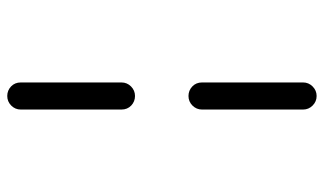

<svg xmlns="http://www.w3.org/2000/svg" viewBox="-205 -565 910 540"><g transform="rotate(90 250.0 -295.0)"><path d="M211.9 101.6V-181.6Q211.9 -197.3 223.1 -208.5Q234.4 -219.7 250 -219.7Q265.6 -219.7 276.9 -209Q288.1 -198.2 288.1 -181.6V101.6Q288.1 117.2 276.9 128.4Q265.6 139.6 250 139.6Q234.4 139.6 223.1 128.9Q211.9 118.2 211.9 101.6ZM211.9 -408.2V-692.4Q211.9 -708 223.1 -719.2Q234.4 -730.5 250 -730.5Q265.6 -730.5 276.9 -719.2Q288.1 -708 288.1 -692.4V-408.2Q288.1 -392.6 276.9 -381.3Q265.6 -370.1 250 -370.1Q234.4 -370.1 223.1 -380.9Q211.9 -391.6 211.9 -408.2Z"/></g></svg>

Font: Rounded Mgen+ 1mn regular
Style: Regular
Weight: 400
Designer: [Source Han Sans]
Ryoko NISHIZUKA  (kana & ideographs); Paul D. Hunt (Latin, Greek & Cyrillic); Wenlong ZHANG  (bopomofo
Version: Version 1.059.20150602